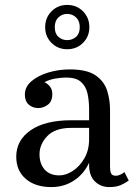

<svg xmlns="http://www.w3.org/2000/svg" viewBox="-20 -750 563 780"><path d="M163.5 -639.5Q163.5 -678 189.2 -704Q215 -730 253 -730Q291.5 -730 317.2 -704Q343 -678 343 -639.5Q343 -601.5 317.2 -575.8Q291.5 -550 253 -550Q215 -550 189.2 -575.8Q163.5 -601.5 163.5 -639.5ZM202.5 -639.5Q202.5 -613.5 217.5 -600.2Q232.5 -587 253 -587Q273.5 -587 288.8 -600.2Q304 -613.5 304 -639.5Q304 -665.5 288.8 -679.5Q273.5 -693.5 253 -693.5Q232.5 -693.5 217.5 -679.5Q202.5 -665.5 202.5 -639.5ZM270 -261.5H342V-304.5Q342 -340.5 335.5 -370Q329 -399.5 309 -417.2Q289 -435 249 -435Q229 -435 204.5 -430.8Q180 -426.5 160.5 -416Q174 -410 183.2 -398Q192.5 -386 192.5 -368Q192.5 -338 174.2 -324.5Q156 -311 135.5 -311Q112.5 -311 96.8 -325Q81 -339 81 -366Q81 -397 107.8 -420Q134.5 -443 176.5 -455.5Q218.5 -468 264 -468Q333 -468 368 -444Q403 -420 415 -382.5Q427 -345 427 -304.5V-70.5Q427 -55.5 431.2 -45.8Q435.5 -36 451.5 -36Q459.5 -36 470 -41Q480.5 -46 485.5 -51L503 -16.5Q489.5 -6.5 471 1.8Q452.5 10 424 10Q389 10 365.5 -13Q342 -36 342 -80V-89Q321 -43.5 280.8 -16.8Q240.5 10 188.5 10Q123.5 10 84.8 -23.2Q46 -56.5 46 -113.5Q46 -180.5 104.8 -221Q163.5 -261.5 270 -261.5ZM221.5 -37.5Q247.5 -37.5 275.5 -55.5Q303.5 -73.5 322.8 -106.8Q342 -140 342 -185.5V-230.5H270Q204 -230.5 172.2 -197.2Q140.5 -164 140.5 -123Q140.5 -85.5 161.2 -61.5Q182 -37.5 221.5 -37.5Z"/></svg>

Font: Bodoni* 06pt
Style: Regular
Weight: 400
Version: Version 2.3